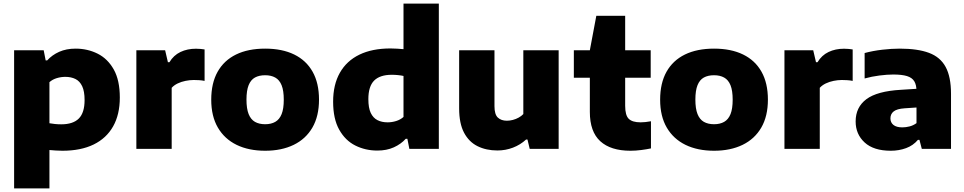

<svg xmlns="http://www.w3.org/2000/svg" viewBox="-20 -828 5364 1068"><path d="M58.5 220V-548.5H223L234 -492H242.5Q269.5 -522 309.2 -539.8Q349 -557.5 400.5 -557.5Q467 -557.5 523 -529.5Q579 -501.5 612.8 -441.5Q646.5 -381.5 646.5 -285.5Q646.5 -191 609.2 -125Q572 -59 500.8 -24.2Q429.5 10.5 327.5 10.5Q308.5 10.5 290 9.2Q271.5 8 255 6.5V220ZM320.5 -136.5Q386.5 -136.5 418.5 -168.8Q450.5 -201 450.5 -271.5Q450.5 -320 437.2 -348.2Q424 -376.5 399.8 -388.5Q375.5 -400.5 343.5 -400.5Q320 -400.5 296.2 -393.5Q272.5 -386.5 255 -371V-142.5Q268.5 -140 285.5 -138.2Q302.5 -136.5 320.5 -136.5Z M738.5 0V-548.5H898.5L914 -482H922.5Q945.5 -520.5 983.8 -538.8Q1022 -557 1070 -557Q1083 -557 1095.5 -555.8Q1108 -554.5 1118 -553V-378Q1104 -381 1088 -382Q1072 -383 1058 -383Q1035.5 -383 1012 -378.2Q988.5 -373.5 968.2 -363.8Q948 -354 935 -339.5V0Z M1455 10.5Q1363.5 10.5 1296.2 -22.2Q1229 -55 1192 -118.2Q1155 -181.5 1155 -273.5Q1155 -365.5 1190.5 -428.8Q1226 -492 1293 -524.8Q1360 -557.5 1455 -557.5Q1549.5 -557.5 1616.5 -524.8Q1683.5 -492 1719 -428.8Q1754.5 -365.5 1754.5 -274Q1754.5 -182 1717.8 -118.5Q1681 -55 1613.5 -22.2Q1546 10.5 1455 10.5ZM1455 -137Q1488 -137 1511.2 -150.2Q1534.5 -163.5 1546.5 -193.2Q1558.5 -223 1558.5 -273.5Q1558.5 -324 1546.5 -353.8Q1534.5 -383.5 1511.2 -396.5Q1488 -409.5 1455 -409.5Q1421.5 -409.5 1398.2 -396.8Q1375 -384 1363 -354.2Q1351 -324.5 1351 -274Q1351 -223.5 1363 -193.5Q1375 -163.5 1398.2 -150.2Q1421.5 -137 1455 -137Z M2079 9.5Q2012.5 9.5 1956.5 -18.5Q1900.5 -46.5 1866.8 -106.8Q1833 -167 1833 -262.5Q1833 -357 1870.5 -423.2Q1908 -489.5 1979.2 -524Q2050.5 -558.5 2152 -558.5Q2171.5 -558.5 2190.2 -557.2Q2209 -556 2224.5 -554.5V-808H2421V0H2257L2246 -56H2237Q2210.5 -26.5 2170.8 -8.5Q2131 9.5 2079 9.5ZM2136 -147.5Q2160 -147.5 2183.5 -154.8Q2207 -162 2224.5 -177.5V-405.5Q2211.5 -408.5 2194.2 -410.2Q2177 -412 2159.5 -412Q2093.5 -412 2061.2 -379.8Q2029 -347.5 2029 -276.5Q2029 -228 2042.2 -200Q2055.5 -172 2079.5 -159.8Q2103.5 -147.5 2136 -147.5Z M2747 9Q2684.5 9 2636.5 -14.8Q2588.5 -38.5 2561.2 -90Q2534 -141.5 2534 -225V-548.5H2730.5V-237.5Q2730.5 -191.5 2749.2 -174Q2768 -156.5 2799.5 -156.5Q2816 -156.5 2833 -161Q2850 -165.5 2865 -173.8Q2880 -182 2891 -193.5V-548.5H3087.5V0H2926.5L2914 -52H2906.5Q2874.5 -22.5 2833.5 -6.8Q2792.5 9 2747 9Z M3487 10.5Q3377 10.5 3319 -42.5Q3261 -95.5 3261 -205.5V-548.5L3297 -740H3457.5V-239.5Q3457.5 -186.5 3477.5 -167Q3497.5 -147.5 3543.5 -147.5Q3556.5 -147.5 3570.2 -149Q3584 -150.5 3601 -153.5V-2.5Q3577.5 2.5 3546.8 6.5Q3516 10.5 3487 10.5ZM3172 -395.5V-548.5H3599.5V-395.5Z M3952 10.5Q3860.5 10.5 3793.2 -22.2Q3726 -55 3689 -118.2Q3652 -181.5 3652 -273.5Q3652 -365.5 3687.5 -428.8Q3723 -492 3790 -524.8Q3857 -557.5 3952 -557.5Q4046.5 -557.5 4113.5 -524.8Q4180.5 -492 4216 -428.8Q4251.5 -365.5 4251.5 -274Q4251.5 -182 4214.8 -118.5Q4178 -55 4110.5 -22.2Q4043 10.5 3952 10.5ZM3952 -137Q3985 -137 4008.2 -150.2Q4031.5 -163.5 4043.5 -193.2Q4055.5 -223 4055.5 -273.5Q4055.5 -324 4043.5 -353.8Q4031.5 -383.5 4008.2 -396.5Q3985 -409.5 3952 -409.5Q3918.5 -409.5 3895.2 -396.8Q3872 -384 3860 -354.2Q3848 -324.5 3848 -274Q3848 -223.5 3860 -193.5Q3872 -163.5 3895.2 -150.2Q3918.5 -137 3952 -137Z M4343.5 0V-548.5H4503.5L4519 -482H4527.5Q4550.5 -520.5 4588.8 -538.8Q4627 -557 4675 -557Q4688 -557 4700.5 -555.8Q4713 -554.5 4723 -553V-378Q4709 -381 4693 -382Q4677 -383 4663 -383Q4640.5 -383 4617 -378.2Q4593.5 -373.5 4573.2 -363.8Q4553 -354 4540 -339.5V0Z M4935 10.5Q4839.5 10.5 4789.5 -35.5Q4739.5 -81.5 4739.5 -152.5Q4739.5 -231.5 4799.2 -276.2Q4859 -321 4991.5 -328.5L5109 -336L5129 -233.5L5011 -225.5Q4969 -222.5 4951 -208.2Q4933 -194 4933 -169.5Q4933 -146.5 4949.8 -133Q4966.5 -119.5 4999.5 -119.5Q5019 -119.5 5039.5 -124.8Q5060 -130 5078 -143V-321Q5078 -355.5 5065.8 -375.8Q5053.5 -396 5025.2 -404.8Q4997 -413.5 4948.5 -413.5Q4915.5 -413.5 4872 -408Q4828.5 -402.5 4789.5 -391.5V-533Q4835.5 -545.5 4887.8 -551.5Q4940 -557.5 4984.5 -557.5Q5084.5 -557.5 5147.5 -534Q5210.5 -510.5 5240.2 -455.5Q5270 -400.5 5270 -306V0H5107.5L5094.5 -50H5086Q5059.5 -18.5 5020 -4Q4980.5 10.5 4935 10.5Z"/></svg>

Font: Encode Sans SemiExpanded ExtraBold
Style: Regular
Weight: 800
Width: 6
Designer: Multiple Designers
Foundry: Impallari Type
Version: Version 3.002